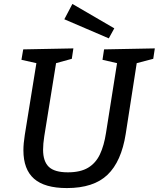

<svg xmlns="http://www.w3.org/2000/svg" viewBox="-20 -946 807 976"><path d="M509 -695 767 -700 759 -647 675 -625 619 -265Q597 -125 526.5 -57.5Q456 10 320 10Q207 10 153 -37.5Q99 -85 99 -182Q99 -216 106 -260L165 -625L89 -642L98 -695L353 -700L345 -647L265 -625L205 -253Q202 -234 200.5 -217Q199 -200 199 -185Q199 -126 228 -98Q257 -70 325 -70Q389 -70 428 -93.5Q467 -117 488 -161.5Q509 -206 519 -271L575 -625L501 -642ZM533 -751 307 -848 348 -926 561 -802Z"/></svg>

Font: Bitter Medium
Style: Italic
Weight: 500
Italic angle: -9°
Designer: Sol Matas, and Bitter project Authors
Foundry: Sol Matas
Version: Version 2.001